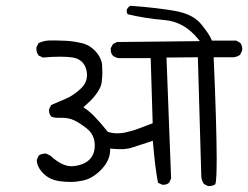

<svg xmlns="http://www.w3.org/2000/svg" viewBox="-20 -691 843 652"><path d="M177.2 -291H191.4Q212.9 -291 231.2 -282.7Q249.5 -274.4 274.4 -254.9Q301.8 -233.4 301.8 -197.3Q301.8 -167 283.9 -149.2Q266.1 -131.3 231 -127Q227.1 -126.5 223.1 -126.5Q189.5 -126.5 150.9 -162.6L136.7 -169.4Q135.3 -169.4 134.3 -169.4Q121.1 -169.4 111.8 -163.1L105 -148.4Q105 -147.9 105 -147.5Q105 -124.5 127.4 -101.8Q149.9 -79.1 187 -75.2Q202.1 -73.2 220.5 -73.2Q238.8 -73.2 259.8 -77.6Q293.9 -84 324 -115.2Q354 -146.5 354 -181.6V-186.5Q374 -184.6 383.8 -184.6Q393.6 -184.6 399.9 -184.6Q418 -186 431.6 -190.9Q460.4 -200.7 499 -212.9Q506.3 -122.6 516.6 -70.3L530.3 -64Q532.7 -63.5 534.7 -63.5Q545.9 -63.5 554.2 -70.3L561 -85L545.4 -495.6L651.9 -496.6L663.6 -91.8Q664.6 -77.1 672.9 -65.9L686.5 -59.1Q688 -59.1 689 -59.1Q702.1 -59.1 711.4 -65.4Q715.8 -79.6 715.8 -151.4Q715.8 -258.3 705.6 -496.6H774.9Q786.1 -498.5 795.4 -504.9L802.2 -519.5Q802.7 -522 802.7 -524.4Q802.7 -536.1 795.9 -545.4L782.2 -553.2H699.2L698.2 -556.2Q691.4 -574.2 663.6 -608.4Q636.2 -642.6 575.9 -653.6Q515.6 -664.6 422.9 -671.4Q414.6 -667 410.6 -658.2Q410.2 -655.8 410.2 -653.3Q410.2 -647 413.6 -642.6Q473.1 -628.4 537.6 -623Q605 -617.7 652.8 -558.6L658.7 -551.3L377 -548.3L363.8 -541.5L356 -527.3Q356 -525.9 356 -523.4Q356 -521 356.4 -516.6Q357.9 -508.3 363.3 -502Q371.1 -495.6 382.3 -493.7H491.7L498.5 -272.5Q473.1 -262.7 450.4 -254.2Q427.7 -245.6 401.4 -240.2Q390.1 -238.3 376.5 -238.3Q362.8 -238.3 346.2 -243.2Q295.9 -306.2 268.1 -323.2L263.2 -326.7Q276.4 -338.4 286.6 -348.4Q296.9 -358.4 305.7 -370.1Q322.8 -393.1 325.2 -410.2Q327.6 -431.2 327.6 -445.6Q327.6 -460 326.7 -471.2Q323.7 -497.6 300.8 -520.5Q281.7 -539.6 256.3 -544.9Q228 -551.3 204.3 -552.5Q180.7 -553.7 168.2 -553.7Q155.8 -553.7 149.9 -553.7Q127.9 -553.2 110.8 -544.4L104 -530.8Q103.5 -528.3 103.5 -526.9Q103.5 -525.4 103.5 -523.9Q103.5 -522.5 104 -519.8Q104.5 -517.1 105 -514.9Q105.5 -512.7 106.4 -510.3Q108.4 -506.3 111.3 -502.4L126 -495.6Q158.2 -498.5 182.9 -498.5Q207.5 -498.5 225.1 -496.1Q264.2 -490.2 273.4 -453.1Q275.4 -444.3 275.4 -436Q275.4 -410.2 254.9 -390.6Q229 -366.2 203.1 -355.5L153.8 -334.5L147 -320.8Q146.5 -318.8 146.5 -316.4Q146.5 -304.7 153.3 -295.9Q160.6 -291 177.2 -291Z"/></svg>

Font: Bakudai
Style: Light
Weight: 300
Version: Version 1.48